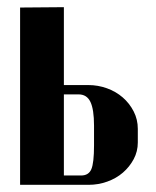

<svg xmlns="http://www.w3.org/2000/svg" viewBox="-20 -515 435 535"><path d="M226 -278Q253 -278 278 -269Q303 -260 322 -243.5Q341 -227 352.5 -204.5Q364 -182 364 -156V-118Q364 -93 352.5 -71.5Q341 -50 322.5 -34Q304 -18 279 -9Q254 0 227 0H36V-494L158 -495V-278ZM242 -165Q242 -210 232 -231Q222 -252 199 -252H158V-26H206Q227 -26 234.5 -43.5Q242 -61 242 -110Z"/></svg>

Font: Moniqa Black Heading
Style: Regular
Weight: 900
Designer: Rajesh Rajput
Foundry: Rajesh Rajput
Version: Version 1.000